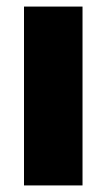

<svg xmlns="http://www.w3.org/2000/svg" viewBox="-20 -564 324 584"><path d="M53 0V-544H231V0Z"/></svg>

Font: Georama SemiExpanded
Style: Bold
Weight: 700
Width: 6
Designer: Jean-Baptiste Levee
Foundry: Production Type
Version: Version 1.001